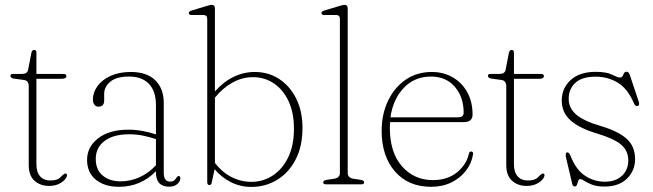

<svg xmlns="http://www.w3.org/2000/svg" viewBox="-20 -744 2634 775"><path d="M75 -421.5 36.5 -426.5Q22 -429 22 -438Q22 -445.5 32 -445.5H68Q90.5 -445.5 93.5 -462.5L106.5 -530Q109 -542.5 118 -542.5Q127 -542.5 127 -532V-445.5H235.5Q248 -445.5 248 -437Q248 -426 229 -426H127V-80.5Q127 -49 142 -32.2Q157 -15.5 182.5 -15.5Q211.5 -15.5 222.5 -27.2Q233.5 -39 242.5 -43.5Q252 -44.5 250 -33.5Q246 -19 226.2 -6.2Q206.5 6.5 178.5 6.5Q142.5 6.5 119.2 -14.5Q96 -35.5 96 -78V-396Q96 -406.5 91.5 -413.2Q87 -420 75 -421.5Z M331.5 -99Q331.5 -151 376.2 -185.8Q421 -220.5 498.5 -220.5Q529 -220.5 557.2 -215Q585.5 -209.5 609.5 -201.5V-319Q609.5 -376 581.2 -405.5Q553 -435 501 -435Q449.5 -435 425 -414Q400.5 -393 400.5 -365.5V-338.5Q400.5 -313.5 377 -313.5Q367 -313.5 361 -321.5Q355 -329.5 355 -342Q355 -371 373.5 -396.5Q392 -422 426.5 -437.8Q461 -453.5 508 -453.5Q573 -453.5 607 -419.8Q641 -386 641 -329V-46.5Q641 -11 666.5 -11Q677 -11 682.8 -15.5Q688.5 -20 691.5 -26Q697 -33.5 701 -33.5Q708 -33.5 708 -24.5Q708 -12 695.8 -1.2Q683.5 9.5 663 9.5Q609.5 9.5 609.5 -47.5V-53Q548 10 460.5 10Q402.5 10 367 -18.5Q331.5 -47 331.5 -99ZM366.5 -102.5Q366.5 -58.5 394.8 -35.2Q423 -12 466.5 -12Q506 -12 543 -28.5Q580 -45 609.5 -77V-182.5Q585.5 -190.5 558.8 -196.2Q532 -202 501.5 -202Q438 -202 402.2 -175.2Q366.5 -148.5 366.5 -102.5Z M847.5 -710.5V-375Q882 -414 923 -433.8Q964 -453.5 1008 -453.5Q1064 -453.5 1107.5 -424.8Q1151 -396 1176 -345.2Q1201 -294.5 1201 -228Q1201 -153 1173.2 -99.8Q1145.5 -46.5 1098.5 -18Q1051.5 10.5 994.5 10.5Q950 10.5 911.5 -9Q873 -28.5 846.5 -61L834.5 -7Q833 3 825.5 3Q816.5 3 816.5 -9V-667Q816.5 -683.5 801 -683.5H753.5Q742 -683.5 742 -691.5Q742 -698 753.5 -701.5L813 -719.5Q820.5 -721.5 825.8 -723Q831 -724.5 834.5 -724.5Q847.5 -724.5 847.5 -710.5ZM1001 -432.5Q958 -432.5 919 -411Q880 -389.5 847.5 -350V-86.5Q875 -50 913.2 -30Q951.5 -10 995 -10Q1042 -10 1081 -35.5Q1120 -61 1143.2 -108.8Q1166.5 -156.5 1166.5 -224.5Q1166.5 -288.5 1145 -335Q1123.5 -381.5 1086 -407Q1048.5 -432.5 1001 -432.5Z M1383.5 -710.5V-45.5Q1383.5 -26.5 1406.5 -22.5L1436.5 -18Q1450 -15.5 1450 -8Q1450 0 1438 0H1296Q1284.5 0 1284.5 -8Q1284.5 -15.5 1298 -18L1329 -22.5Q1352 -26.5 1352 -45.5V-667Q1352 -683.5 1337 -683.5H1289Q1277.5 -683.5 1277.5 -691.5Q1277.5 -698 1289 -701.5L1349 -719.5Q1356.5 -721.5 1361.8 -723Q1367 -724.5 1370.5 -724.5Q1383.5 -724.5 1383.5 -710.5Z M1887.5 -282Q1887.5 -251 1852 -251H1554.5Q1553.5 -240.5 1553.5 -229Q1553.5 -128.5 1602.5 -72.8Q1651.5 -17 1728 -17Q1786 -17 1824.5 -48.2Q1863 -79.5 1872.5 -123Q1874.5 -132.5 1881.5 -132.5Q1890.5 -132.5 1889.5 -121.5Q1884 -86 1861.5 -56Q1839 -26 1802.8 -8Q1766.5 10 1720.5 10Q1628 10 1574.2 -52Q1520.5 -114 1520.5 -216Q1520.5 -282.5 1546 -336.5Q1571.5 -390.5 1617 -422Q1662.5 -453.5 1723 -453.5Q1770 -453.5 1807.2 -432Q1844.5 -410.5 1866 -372Q1887.5 -333.5 1887.5 -282ZM1719.5 -435Q1653 -435 1609.8 -389.2Q1566.5 -343.5 1556 -270.5H1829.5Q1851.5 -270.5 1851.5 -289.5Q1851.5 -352.5 1815.8 -393.8Q1780 -435 1719.5 -435Z M2002.5 -421.5 1964 -426.5Q1949.5 -429 1949.5 -438Q1949.5 -445.5 1959.5 -445.5H1995.5Q2018 -445.5 2021 -462.5L2034 -530Q2036.5 -542.5 2045.5 -542.5Q2054.5 -542.5 2054.5 -532V-445.5H2163Q2175.5 -445.5 2175.5 -437Q2175.5 -426 2156.5 -426H2054.5V-80.5Q2054.5 -49 2069.5 -32.2Q2084.5 -15.5 2110 -15.5Q2139 -15.5 2150 -27.2Q2161 -39 2170 -43.5Q2179.5 -44.5 2177.5 -33.5Q2173.5 -19 2153.8 -6.2Q2134 6.5 2106 6.5Q2070 6.5 2046.8 -14.5Q2023.5 -35.5 2023.5 -78V-396Q2023.5 -406.5 2019 -413.2Q2014.5 -420 2002.5 -421.5Z M2422 -10.5Q2464.5 -10.5 2490.2 -34.2Q2516 -58 2516 -96.5Q2516 -136.5 2486 -161Q2456 -185.5 2388.5 -205.5Q2318.5 -226.5 2283 -258Q2247.5 -289.5 2247.5 -338.5Q2247.5 -388 2283.5 -421Q2319.5 -454 2384.5 -454Q2428.5 -454 2451 -442.5Q2473.5 -431 2483.5 -431Q2492 -431 2496 -442.8Q2500 -454.5 2509 -454.5Q2517.5 -454.5 2522 -442L2558 -334.5Q2563 -319.5 2554.5 -316.5Q2545 -313.5 2539.5 -325.5Q2514 -386 2473.8 -410.2Q2433.5 -434.5 2384.5 -434.5Q2329 -434.5 2302.2 -409.5Q2275.5 -384.5 2275.5 -345.5Q2275.5 -307 2306.5 -281Q2337.5 -255 2406 -235Q2475 -214.5 2509.2 -184Q2543.5 -153.5 2543.5 -102Q2543.5 -55.5 2511 -23.2Q2478.5 9 2420 9Q2389.5 9 2370.2 1.5Q2351 -6 2339.5 -13.5Q2328 -21 2322 -21Q2316.5 -21 2314 -13.8Q2311.5 -6.5 2309 1Q2306.5 8.5 2300.5 8.5Q2292.5 8.5 2290 -1L2265.5 -104.5Q2260.5 -126 2267.5 -128.5Q2276.5 -131.5 2283 -114.5Q2304.5 -59.5 2341 -35Q2377.5 -10.5 2422 -10.5Z"/></svg>

Font: Fraunces 72pt Soft Thin
Style: Regular
Weight: 100
Version: Version 1.000;[b76b70a41]